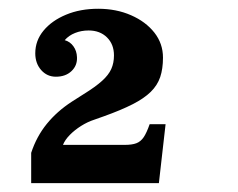

<svg xmlns="http://www.w3.org/2000/svg" viewBox="-20 -871 540 436"><path d="M50.8 -523.9Q63 -561 86.2 -589.6Q109.4 -618.2 143.1 -640.1L169.9 -657.2Q196.8 -673.8 211.7 -687.3Q226.6 -700.7 232.7 -714.4Q238.8 -728 238.8 -745.1Q238.8 -770.5 222.9 -786.1Q207 -801.8 181.2 -801.8Q164.6 -801.8 150.4 -796.1Q136.2 -790.5 127 -779.8Q139.2 -776.4 146.7 -765.9Q154.3 -755.4 154.8 -741.2Q155.8 -722.2 142.3 -709.5Q128.9 -696.8 106.9 -696.8Q86.9 -696.8 73.5 -711.9Q60.1 -727.1 60.1 -750Q60.1 -778.8 78.9 -801.5Q97.7 -824.2 129.9 -837.6Q162.1 -851.1 203.1 -851.1Q244.1 -851.1 277.6 -836.4Q311 -821.8 330.6 -796.9Q350.1 -772 350.1 -740.2Q350.1 -714.8 343.8 -696Q337.4 -677.2 322.3 -662.4Q307.1 -647.5 281.2 -634.3Q255.4 -621.1 215.8 -606.9L193.8 -599.1Q178.7 -594.2 164.1 -585Q149.4 -575.7 138.4 -564.5Q127.4 -553.2 123 -542H263.2Q279.8 -542 289.6 -545.7Q299.3 -549.3 306.2 -559.3Q313 -569.3 319.8 -588.9H356L340.8 -455.1H50.8Z"/></svg>

Font: BIZ UDMincho
Style: Bold
Weight: 700
Monospace: yes
Designer: TypeBank Co., Ltd.
Foundry: Morisawa Inc.
Version: Version 1.06